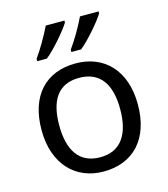

<svg xmlns="http://www.w3.org/2000/svg" viewBox="-115 -856 834 955"><g transform="rotate(-15 302.5 -378.0)"><path d="M482 -756V-766H386C365 -721 327 -656 299 -618V-606H349C394 -642 461 -721 482 -756ZM306 -756V-766H210C188 -721 151 -656 123 -618V-606H173C218 -642 285 -721 306 -756ZM551 -269C551 -446 449 -546 304 -546C150 -546 55 -446 55 -269C55 -91 159 10 301 10C454 10 551 -91 551 -269ZM146 -269C146 -396 193 -472 302 -472C411 -472 460 -396 460 -269C460 -142 411 -63 303 -63C194 -63 146 -142 146 -269Z"/></g></svg>

Font: Noto Sans Inscriptional Parthian
Style: Regular
Weight: 400
Designer: Monotype Design Team
Foundry: Monotype Imaging Inc.
Version: Version 2.003